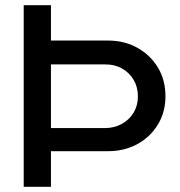

<svg xmlns="http://www.w3.org/2000/svg" viewBox="-20 -720 694 740"><path d="M71.4 0V-700H176.4V-563.7H396Q459.9 -563.7 509.9 -535.6Q560 -507.4 588.9 -459.3Q617.7 -411.2 617.7 -348.7Q617.7 -288.4 588.8 -240.4Q559.9 -192.4 509.8 -164.9Q459.7 -137.3 396 -137.3H176.4V0ZM176.4 -226.4H384.4Q420.7 -226.4 449.6 -242.4Q478.5 -258.4 495 -285.9Q511.5 -313.5 511.5 -348.5Q511.5 -384.4 495 -412.4Q478.5 -440.4 449.6 -456.4Q420.7 -472.4 384.4 -471.7H176.4Z"/></svg>

Font: Red Hat Display VF
Style: Regular
Weight: 300
Designer: Pentagram, MCKL
Foundry: Pentagram, MCKL
Version: Version 1.023